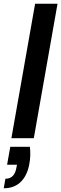

<svg xmlns="http://www.w3.org/2000/svg" viewBox="-37 -740 328 1028"><path d="M24 0 151 -720H271L144 0ZM-17 268 -8 217Q17 217 31.5 202Q46 187 51 157L54 142H1L18 46H123Q126 70 125 94Q124 118 120 138Q109 200 74 234Q39 268 -17 268Z"/></svg>

Font: DM Sans 10pt SemiBold
Style: Italic
Weight: 600
Italic angle: -10°
Version: Version 4.004;gftools[0.9.30]